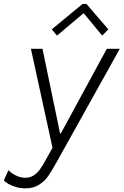

<svg xmlns="http://www.w3.org/2000/svg" viewBox="-77 -770 646 1003"><path d="M-57.1 172.4 -32.7 119.1Q-19.5 133.8 5.1 146.2Q29.8 158.7 55.2 158.7Q80.6 158.7 99.6 145.8Q118.7 132.8 131.3 115.2Q144 97.7 159.2 70.3L164.6 60.5L197.3 2L84.5 -515.1H145L236.8 -72.8H240.7L481 -515.1H548.8L216.8 80.6Q191.9 125.5 173.8 151.1Q155.8 176.8 126.5 195.3Q97.2 213.9 55.7 213.9Q30.8 213.9 7.6 207.3Q-15.6 200.7 -32.7 190.9Q-49.8 181.2 -57.1 172.4ZM193.4 -616.7 354.5 -749.5H374.5L488.8 -616.7L457 -584L361.8 -699.2H357.4L220.7 -584Z"/></svg>

Font: Reddit Sans Vanilla Light
Style: Italic
Weight: 300
Italic angle: -11.25°
Designer: Stephen Hutchings
Version: Version 1.013